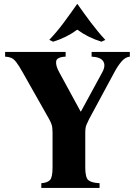

<svg xmlns="http://www.w3.org/2000/svg" viewBox="-20 -919 674 939"><path d="M428 -665H615V-642Q593 -640 574.5 -618.5Q556 -597 539 -565L416 -337Q408 -321 402.5 -308Q397 -295 397 -269V-100Q397 -51 412 -38Q427 -25 467 -23V0H182V-23Q211 -25 224 -38Q237 -51 237 -100V-269Q237 -295 233 -308Q229 -321 220 -337L91 -565Q72 -599 59.5 -615Q47 -631 35 -636Q23 -641 5 -642V-665H301V-642Q257 -640 254.5 -618.5Q252 -597 270 -565L374 -374H376L480 -565Q498 -598 485 -619Q472 -640 428 -642ZM476 -715Q409 -736 358 -774Q307 -736 240 -715L221 -724Q259 -764 293 -810Q327 -856 357 -899H359Q389 -856 423.5 -810Q458 -764 495 -724Z"/></svg>

Font: Bona Nova SC
Style: Bold
Weight: 700
Designer: Mateusz Machalski
Foundry: Capitalics
Version: Version 4.001; ttfautohint (v1.8.4.7-5d5b)